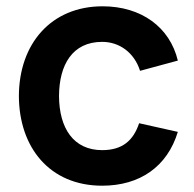

<svg xmlns="http://www.w3.org/2000/svg" viewBox="-20 -575 616 610"><path d="M304.5 15C425 15 511.5 -46 545 -156L422 -183.5C403.5 -128 368.5 -98 304.5 -98C214 -98 168 -167 167.5 -270C168 -369 210 -442 304.5 -442C359.5 -442 406.5 -408 425 -350L545 -382.5C519.5 -489 428.5 -555 306 -555C142 -555 40.5 -435.5 40 -270C40.5 -107 137.5 15 304.5 15Z"/></svg>

Font: Manrope
Style: Bold
Weight: 700
Designer: Mikhail Sharanda
Foundry: Mikhail Sharanda
Version: Version 4.505;FEAKit 1.0